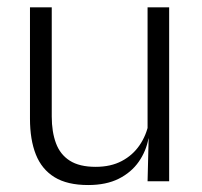

<svg xmlns="http://www.w3.org/2000/svg" viewBox="-20 -508 565 538"><path d="M125 -487.5V-181.5Q125 -138.5 136.8 -106.8Q148.5 -75 175.5 -57.8Q202.5 -40.5 248 -40.5Q290.5 -40.5 321.2 -56.8Q352 -73 371.2 -101.2Q390.5 -129.5 397 -164.5L409.5 -120H396Q389.5 -84.5 368.8 -54.8Q348 -25 312.8 -7.2Q277.5 10.5 227 10.5Q168.5 10.5 132.8 -11.5Q97 -33.5 80.5 -75Q64 -116.5 64 -175.5V-487.5ZM454 -487.5V0H393.5L396.5 -120.5L393.5 -123.5V-487.5Z"/></svg>

Font: Anek Latin Light
Style: Regular
Weight: 300
Designer: Yesha Goshar
Foundry: Ek Type
Version: Version 1.003